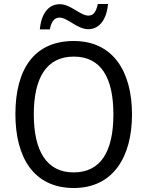

<svg xmlns="http://www.w3.org/2000/svg" viewBox="-20 -996 736 960"><path d="M179 -849H229C237 -888 251 -908 278 -908C317 -908 367 -850 421 -850C477 -850 513 -898 520 -976H469C461 -939 449 -918 422 -918C381 -918 334 -975 279 -975C218 -975 186 -922 179 -849ZM640 -424C640 -640 544 -791 349 -791C153 -791 57 -653 57 -425C57 -211 147 -56 349 -56C544 -56 640 -209 640 -424ZM149 -424C149 -608 213 -713 349 -713C484 -713 547 -609 547 -424C547 -239 484 -134 348 -134C214 -134 149 -240 149 -424Z"/></svg>

Font: Noto Sans Malayalam UI SemiCondensed
Style: Regular
Weight: 400
Width: 4
Designer: Jelle Bosma - Monotype Design Team
Foundry: Monotype Imaging Inc.
Version: Version 2.104